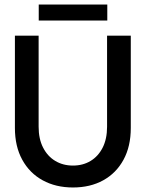

<svg xmlns="http://www.w3.org/2000/svg" viewBox="-20 -818 666 850"><path d="M454 -660H559V-251.5Q559 -170 526.8 -110.8Q494.5 -51.5 437 -19.8Q379.5 12 303 12Q227 12 169 -19.8Q111 -51.5 78.5 -110.8Q46 -170 46 -251.5V-660H151V-257Q151 -203 170.8 -164.5Q190.5 -126 224.8 -105.5Q259 -85 303 -85Q347 -85 381 -105.5Q415 -126 434.5 -164.5Q454 -203 454 -257ZM151.5 -727V-798H455V-727Z"/></svg>

Font: League Spartan Thin Medium
Style: Regular
Weight: 500
Version: Version 2.002